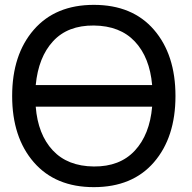

<svg xmlns="http://www.w3.org/2000/svg" viewBox="-20 -755 792 790"><path d="M366 -735Q525 -735 613.5 -632.5Q702 -530 702 -360Q702 -190 613.5 -87.5Q525 15 366 15Q208 15 119 -87.5Q30 -190 30 -360Q30 -530 119 -632.5Q208 -735 366 -735ZM366 -650Q259 -651 198.5 -585.5Q138 -520 127 -405H606Q596 -519 535 -584Q474 -649 366 -650ZM366 -70Q473 -69 534.5 -135Q596 -201 606 -316H127Q136 -202 197 -136.5Q258 -71 366 -70Z"/></svg>

Font: Manrope Medium
Style: Medium
Weight: 500
Designer: Mikhail Sharanda
Foundry: Mikhail Sharanda
Version: Version 4.000;hotconv 1.0.109;makeotfexe 2.5.65596